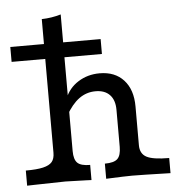

<svg xmlns="http://www.w3.org/2000/svg" viewBox="-48 -678 685 724"><g transform="rotate(-5 294.5 -316.0)"><path d="M135.5 -115.3V-621Q172.6 -621.8 208.1 -632.3V-115.3Q208.1 -83.1 221.4 -70.2Q234.7 -57.3 269.4 -57.3V0L250.8 -0.8Q187.9 -3.2 171 -3.2Q152.4 -3.2 55.6 -0.8L25.8 0V-57.3Q67.7 -57.3 91.5 -62.9Q115.3 -68.5 125.4 -80.6Q135.5 -92.7 135.5 -115.3ZM386.3 -115.3V-255.6Q386.3 -292.7 367.3 -312.5Q348.4 -332.3 313.7 -332.3Q279 -332.3 251.2 -312.1Q223.4 -291.9 200 -250L202.4 -313.7Q217.7 -353.2 253.6 -375.8Q289.5 -398.4 334.7 -398.4Q392.7 -398.4 425.8 -362.1Q458.9 -325.8 458.9 -262.1V-115.3Q458.9 -83.1 483.1 -70.2Q507.3 -57.3 568.5 -57.3V0Q455.6 -3.2 423.4 -3.2Q399.2 -3.2 325 0V-57.3Q359.7 -57.3 373 -70.2Q386.3 -83.1 386.3 -115.3ZM8.1 -526.6H350V-470.2H8.1Z"/></g></svg>

Font: Playfair Micro SmCond SmLight
Style: Regular
Weight: 360
Width: 4
Designer: Claus Eggers Sørensen
Foundry: Claus Eggers Sørensen
Version: Version 2.100;Glyphs 3.2 (3219)